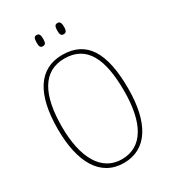

<svg xmlns="http://www.w3.org/2000/svg" viewBox="-217 -1012 1010 1133"><g transform="rotate(-30 288.5 -446.0)"><path d="M359 -826C374 -826 382 -834 382 -863C382 -893 374 -902 359 -902C343 -902 336 -893 336 -863C336 -834 343 -826 359 -826ZM217 -826C233 -826 240 -834 240 -863C240 -893 233 -902 217 -902C201 -902 195 -893 195 -863C195 -834 201 -826 217 -826ZM288 10C446 10 528 -128 528 -358C528 -604 454 -725 289 -725C130 -725 48 -595 48 -359C48 -133 127 10 288 10ZM288 -15C148 -15 76 -150 76 -358C76 -574 143 -700 289 -700C443 -700 500 -574 500 -358C500 -146 432 -15 288 -15Z"/></g></svg>

Font: Noto Serif Georgian Condensed Thin
Style: Regular
Weight: 100
Width: 3
Designer: Monotype Design Team, Akaki Razmadze
Foundry: Google LLC
Version: Version 2.003